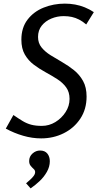

<svg xmlns="http://www.w3.org/2000/svg" viewBox="-20 -754 547 1060"><path d="M338 -734Q367 -734 394.5 -729Q422 -724 448 -713.5Q474 -703 498 -687L456 -619Q436 -636 416.5 -646Q397 -656 376.5 -660.5Q356 -665 331 -665Q296 -665 263.5 -651.5Q231 -638 210.5 -612.5Q190 -587 190 -550Q190 -516 209.5 -492Q229 -468 259.5 -449Q290 -430 324 -410.5Q358 -391 388.5 -366.5Q419 -342 438.5 -307Q458 -272 458 -221Q458 -151 423.5 -99Q389 -47 332 -18.5Q275 10 207 10Q158 10 108 -4.5Q58 -19 12 -44L54 -119Q83 -99 105.5 -85.5Q128 -72 152.5 -65.5Q177 -59 211 -59Q251 -59 285.5 -80Q320 -101 342 -135Q364 -169 364 -208Q364 -246 345 -272Q326 -298 295.5 -317.5Q265 -337 231 -355.5Q197 -374 166.5 -397Q136 -420 117 -453Q98 -486 98 -535Q98 -601 132 -645.5Q166 -690 221 -712Q276 -734 338 -734ZM201 77Q228 77 241.5 94Q255 111 255 136Q255 166 239 194.5Q223 223 198.5 246Q174 269 149 286L124 258Q133 250 144.5 240Q156 230 165 218.5Q174 207 174 196Q174 186 165.5 178.5Q157 171 149 161Q141 151 141 135Q141 110 159.5 93.5Q178 77 201 77Z"/></svg>

Font: Rosario
Style: Italic
Weight: 400
Italic angle: -8.05°
Designer: Hector Gatti
Foundry: Omnibus Type
Version: Version 1.201